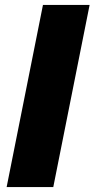

<svg xmlns="http://www.w3.org/2000/svg" viewBox="-20 -762 385 782"><path d="M7 0 155 -742H345L197 0Z"/></svg>

Font: My Font
Style: Italic
Weight: 500
Designer: Julieta Ulanovsky
Foundry: Julieta Ulanovsky
Version: ""